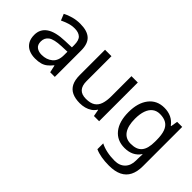

<svg xmlns="http://www.w3.org/2000/svg" viewBox="-43 -1093 1881 1881"><g transform="rotate(45 897.0 -153.0)"><path d="M288 -545Q386 -545 433 -502Q480 -459 480 -365V0H416L399 -76H395Q372 -47 347.5 -27.5Q323 -8 291.5 1Q260 10 215 10Q167 10 128.5 -7Q90 -24 68 -59.5Q46 -95 46 -149Q46 -229 109 -272.5Q172 -316 303 -320L394 -323V-355Q394 -422 365 -448Q336 -474 283 -474Q241 -474 203 -461.5Q165 -449 132 -433L105 -499Q140 -518 188 -531.5Q236 -545 288 -545ZM314 -259Q214 -255 175.5 -227Q137 -199 137 -148Q137 -103 164.5 -82Q192 -61 235 -61Q303 -61 348 -98.5Q393 -136 393 -214V-262Z M1094 -536V0H1022L1009 -71H1005Q988 -43 961 -25Q934 -7 902 1.5Q870 10 835 10Q771 10 727.5 -10.5Q684 -31 662 -74Q640 -117 640 -185V-536H729V-191Q729 -127 758 -95Q787 -63 848 -63Q908 -63 942.5 -85.5Q977 -108 991.5 -151.5Q1006 -195 1006 -257V-536Z M1454 -546Q1507 -546 1549.5 -526Q1592 -506 1622 -465H1627L1639 -536H1709V9Q1709 85 1683 136.5Q1657 188 1604 214Q1551 240 1469 240Q1411 240 1362.5 231.5Q1314 223 1276 206V125Q1314 145 1365 156Q1416 167 1474 167Q1543 167 1582.5 126.5Q1622 86 1622 16V-5Q1622 -17 1623 -39.5Q1624 -62 1625 -71H1621Q1593 -30 1551.5 -10Q1510 10 1455 10Q1351 10 1292.5 -63Q1234 -136 1234 -267Q1234 -395 1292.5 -470.5Q1351 -546 1454 -546ZM1466 -472Q1421 -472 1389.5 -448Q1358 -424 1341.5 -378Q1325 -332 1325 -266Q1325 -167 1361.5 -114.5Q1398 -62 1468 -62Q1509 -62 1538 -72.5Q1567 -83 1586 -105.5Q1605 -128 1614 -163Q1623 -198 1623 -246V-267Q1623 -340 1606.5 -385Q1590 -430 1555 -451Q1520 -472 1466 -472Z"/></g></svg>

Font: ukorean85
Style: Book
Weight: 400
Designer: Jelle Bosma - Monotype Design Team
Foundry: Monotype Imaging Inc.
Version: Version 2.003